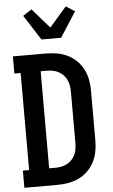

<svg xmlns="http://www.w3.org/2000/svg" viewBox="-64 -1029 627 1070"><g transform="rotate(-5 250.0 -493.5)"><path d="M28 0V-96H63V-639H28V-735H211Q242 -735 272.5 -730Q303 -725 331 -712Q359 -699 381.5 -677.5Q404 -656 418.5 -628.5Q433 -601 439 -570.5Q445 -540 445 -509V-226Q445 -195 439 -164.5Q433 -134 418.5 -106.5Q404 -79 381.5 -57.5Q359 -36 331 -23Q303 -10 272.5 -5Q242 0 211 0ZM175 -96H211Q228 -96 244.5 -99.5Q261 -103 276 -111Q291 -119 302.5 -131.5Q314 -144 321 -159.5Q328 -175 330.5 -192Q333 -209 333 -226V-509Q333 -526 330.5 -543Q328 -560 321 -575.5Q314 -591 302.5 -603.5Q291 -616 276 -624Q261 -632 244.5 -635.5Q228 -639 211 -639H175ZM195 -815 105 -955 154 -987 250 -877 346 -987 395 -955 305 -815Z"/></g></svg>

Font: Iosevka Curly Slab
Style: Bold
Weight: 700
Monospace: yes
Designer: Belleve Invis
Foundry: Belleve Invis
Version: Version 22.1.2; ttfautohint (v1.8.4)